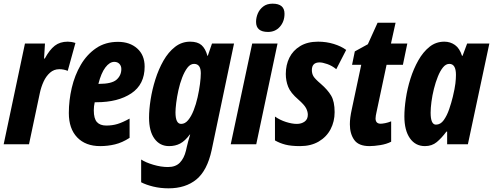

<svg xmlns="http://www.w3.org/2000/svg" viewBox="-29 -786 2686 1046"><path d="M-9 0 107 -549H216L211 -467H215Q241 -515 269.5 -537Q298 -559 340 -559Q349 -559 359 -557.5Q369 -556 382 -552L340 -400Q318 -409 294 -409Q265 -409 243.5 -390Q222 -371 208.5 -341.5Q195 -312 188 -279L129 0Z M517 10Q437 10 391.5 -37.5Q346 -85 346 -170Q346 -239 362 -307.5Q378 -376 411 -432.5Q444 -489 494.5 -523.5Q545 -558 614 -558Q678 -558 718.5 -522Q759 -486 759 -423Q759 -326 686.5 -277.5Q614 -229 496 -229H487Q482 -207 482 -185Q482 -140 499 -121Q516 -102 550 -102Q583 -102 611 -110.5Q639 -119 677 -140V-35Q637 -9 597.5 0.5Q558 10 517 10ZM510 -329Q580 -329 606 -352Q632 -375 632 -410Q632 -427 621.5 -438Q611 -449 594 -449Q568 -449 545 -418.5Q522 -388 507 -329Z M889 240Q845 240 806 230.5Q767 221 740 207V83Q764 99 806 111.5Q848 124 886 124Q928 124 951 100Q974 76 984 35L989 13Q992 0 996.5 -17Q1001 -34 1007 -53H1005Q979 -18 952.5 -4Q926 10 892 10Q842 10 812.5 -30.5Q783 -71 783 -145Q783 -189 791.5 -243.5Q800 -298 817.5 -353.5Q835 -409 861.5 -455.5Q888 -502 924.5 -530.5Q961 -559 1007 -559Q1047 -559 1068.5 -540.5Q1090 -522 1101 -482H1103L1126 -549H1246L1124 32Q1100 143 1041 191.5Q982 240 889 240ZM958 -111Q979 -111 996 -131.5Q1013 -152 1026 -185Q1039 -218 1047.5 -256Q1056 -294 1060.5 -328.5Q1065 -363 1065 -387Q1065 -438 1028 -438Q1008 -438 992 -417Q976 -396 963.5 -363.5Q951 -331 943 -294.5Q935 -258 931 -225.5Q927 -193 927 -174Q927 -111 958 -111Z M1431 -612Q1366 -612 1366 -667Q1366 -690 1375.5 -712.5Q1385 -735 1405 -750.5Q1425 -766 1456 -766Q1521 -766 1521 -711Q1521 -669 1496 -640.5Q1471 -612 1431 -612ZM1228 0 1345 -549H1483L1367 0Z M1606 10Q1557 10 1526 2Q1495 -6 1469 -21V-151Q1496 -132 1529 -121.5Q1562 -111 1588 -111Q1613 -111 1630.5 -123.5Q1648 -136 1648 -161Q1648 -178 1638.5 -196.5Q1629 -215 1596 -244Q1554 -280 1541 -313Q1528 -346 1528 -383Q1528 -432 1547.5 -471.5Q1567 -511 1606.5 -535Q1646 -559 1704 -559Q1749 -559 1789.5 -546.5Q1830 -534 1857 -514L1803 -409Q1780 -428 1754 -437Q1728 -446 1712 -446Q1670 -446 1670 -404Q1670 -386 1678 -371.5Q1686 -357 1719 -329Q1756 -297 1775 -265Q1794 -233 1794 -175Q1794 -124 1772 -82Q1750 -40 1707.5 -15Q1665 10 1606 10Z M1984 10Q1925 10 1901 -23.5Q1877 -57 1877 -109Q1877 -126 1879.5 -146Q1882 -166 1888 -193L1939 -433H1889L1904 -506L1975 -545L2028 -662H2126L2101 -549H2190L2166 -433H2077L2022 -174Q2020 -165 2018.5 -156.5Q2017 -148 2017 -141Q2017 -112 2045 -112Q2053 -112 2069 -115Q2085 -118 2102 -125V-14Q2077 -1 2043 4.5Q2009 10 1984 10Z M2286 10Q2234 10 2204 -33Q2174 -76 2174 -152Q2174 -195 2182 -249Q2190 -303 2207 -357Q2224 -411 2250 -457Q2276 -503 2311 -531Q2346 -559 2392 -559Q2424 -559 2449.5 -541Q2475 -523 2488 -482H2491L2516 -549H2637L2520 0H2407V-69H2403Q2377 -34 2350.5 -12Q2324 10 2286 10ZM2346 -107Q2371 -107 2388.5 -131.5Q2406 -156 2418 -191Q2430 -226 2438 -259Q2449 -305 2452 -331.5Q2455 -358 2455 -378Q2455 -438 2419 -438Q2400 -438 2384.5 -419Q2369 -400 2356.5 -369Q2344 -338 2335 -302Q2326 -266 2321.5 -231.5Q2317 -197 2317 -172Q2317 -107 2346 -107Z"/></svg>

Font: Noto Sans ExtraCondensed ExtraBold
Style: Italic
Weight: 800
Width: 2
Italic angle: -12°
Designer: Monotype Design Team
Foundry: Monotype Imaging Inc.
Version: Version 2.013; ttfautohint (v1.8.4.7-5d5b)